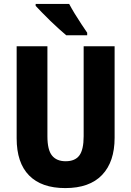

<svg xmlns="http://www.w3.org/2000/svg" viewBox="-20 -950 669 980"><path d="M565 -247Q565 -124 501 -57Q437 10 313 10Q192 10 128.5 -54.5Q65 -119 65 -244V-714H222V-254Q222 -185 245.5 -156Q269 -127 315 -127Q363 -127 385 -156.5Q407 -186 407 -255V-714H565ZM333 -930Q344 -909 361 -881Q378 -853 396 -826Q414 -799 425 -783V-770H318Q304 -782 282 -801.5Q260 -821 237 -843.5Q214 -866 194 -886.5Q174 -907 162 -920V-930Z"/></svg>

Font: Noto Sans Arabic UI Cn XBd
Style: Regular
Weight: 800
Width: 3
Designer: Monotype Design Team, Nadine Chahine and Nizar Qandah
Foundry: Monotype Imaging Inc.
Version: Version 2.010; ttfautohint (v1.8.4.7-5d5b)